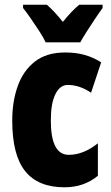

<svg xmlns="http://www.w3.org/2000/svg" viewBox="-20 -852 473 816"><path d="M254 -56Q142 -56 87 -124.5Q32 -193 32 -340Q32 -421 55.5 -486.5Q79 -552 128.5 -590.5Q178 -629 257 -629Q303 -629 340 -618.5Q377 -608 410 -587L367 -458Q318 -491 268 -491Q235 -491 215.5 -452Q196 -413 196 -340Q196 -194 272 -194Q335 -194 396 -243V-105Q337 -56 254 -56ZM174 -672Q166 -690 148 -718Q130 -746 110.5 -774Q91 -802 78 -818V-832H179Q194 -819 211 -801Q228 -783 247 -759Q287 -808 317 -832H416V-818Q402 -799 384 -772Q366 -745 349 -718.5Q332 -692 321 -672Z"/></svg>

Font: Noto Sans Malayalam UI ExtraCondensed Black
Style: Regular
Weight: 900
Width: 2
Designer: Jelle Bosma - Monotype Design Team
Foundry: Monotype Imaging Inc.
Version: Version 2.104; ttfautohint (v1.8.4.7-5d5b)